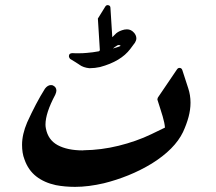

<svg xmlns="http://www.w3.org/2000/svg" viewBox="-20 -729 841 748"><path d="M692.9 -214.4Q660.6 -147.5 571.3 -91.8Q527.8 -65.4 480.2 -46.1Q432.6 -26.9 384.8 -15.1Q355.5 -8.3 326.9 -4.6Q298.3 -1 272.5 -1Q252.9 -1 233.9 -2.7Q214.8 -4.4 197.3 -7.8Q152.3 -17.6 121.3 -41.7Q90.3 -65.9 75.7 -106.9Q70.3 -120.6 68.1 -135Q65.9 -149.4 65.9 -164.6Q65.9 -205.6 85.9 -252.4Q103 -290 120.1 -322.5Q137.2 -355 155.3 -383.8Q166 -397.5 178.2 -397.5Q182.6 -397.5 185.5 -396.5Q199.7 -390.1 199.7 -376Q199.7 -370.1 195.3 -359.9Q157.2 -288.6 157.2 -243.7Q157.2 -236.3 158.7 -229Q167 -184.1 204.6 -163.6Q242.7 -143.1 302.2 -143.1Q304.2 -143.1 306.2 -143.6Q374.5 -144.5 441.9 -161.1Q475.6 -169.4 507.8 -180.7Q540 -191.9 569.3 -206.1L622.6 -231.9Q622.1 -240.2 619.9 -251.2Q617.7 -262.2 613.8 -275.4Q608.4 -292.5 603.5 -308.6Q598.6 -324.7 593.8 -338.9Q592.8 -340.8 593.5 -344Q594.2 -347.2 595.2 -349.1L669.4 -458.5Q673.8 -465.3 680.9 -464.4Q688 -463.4 690.4 -455.6L713.4 -384.8Q722.2 -358.4 722.2 -329.1Q722.2 -301.8 714.6 -273.4Q707 -245.1 692.9 -214.4ZM419.9 -540Q427.7 -542.5 435.5 -544.7Q443.4 -546.9 450.2 -550.3Q446.8 -553.7 443.1 -553.7Q439.5 -553.7 435.3 -551Q431.2 -548.3 427.5 -545.9Q423.8 -543.5 419.9 -540ZM487.8 -538.6Q451.2 -489.7 369.6 -467.8Q349.1 -463.4 331.5 -463.4H327.1Q304.7 -465.8 289.6 -476.6H290Q283.2 -481 273.7 -487.1Q264.2 -493.2 253.4 -499.5Q251 -502 249.8 -504.9Q248.5 -507.8 248.5 -510.3Q248.5 -522 262.7 -522Q268.1 -521.5 273.4 -521.5Q278.8 -521.5 284.2 -521.5Q292.5 -521.5 301 -521.7Q309.6 -522 317.9 -522.9Q329.1 -523.9 341.6 -525.4Q354 -526.9 365.7 -529.3Q382.8 -549.3 400.1 -566.9Q417.5 -584.5 433.1 -599.6Q445.3 -609.4 464.8 -613.8Q469.7 -614.7 474.6 -614.7Q490.7 -614.7 502 -601.6L501.5 -602.5Q511.2 -591.3 511.2 -579.6Q511.2 -575.7 509.8 -571.3Q508.3 -566.9 505.9 -563ZM361.3 -656.7 390.6 -704.1Q395 -710.4 402.3 -708.7Q409.7 -707 410.2 -699.2L418 -575.2L388.7 -527.8Q384.3 -521 377 -522.7Q369.6 -524.4 369.1 -532.2Z"/></svg>

Font: Aref Ruqaa
Style: Bold
Weight: 700
Designer: Abdullah Aref
Version: Version 1.002